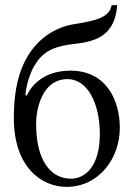

<svg xmlns="http://www.w3.org/2000/svg" viewBox="-20 -718 521 750"><path d="M121 -235C121 -287 142 -409 244 -409C322 -409 370 -314 370 -194C370 -68 312 -20 258 -20C176 -20 121 -93 121 -235ZM34 -257C34 -64 143 12 240 12C366 12 448 -99 448 -218C448 -326 396 -442 255 -442C160 -442 107 -393 85 -345L79 -347C83 -388 98 -433 113 -459C145 -514 183 -537 275 -547C365 -557 429 -586 438 -698H416C408 -650 355 -637 271 -624C190 -611 122 -563 80 -484C44 -416 34 -336 34 -257Z"/></svg>

Font: Libertinus Serif Display
Style: Regular
Weight: 400
Designer: Philipp H. Poll
Foundry: Khaled Hosny
Version: Version 6.1